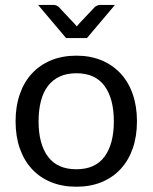

<svg xmlns="http://www.w3.org/2000/svg" viewBox="-20 -736 607 764"><path d="M284 -514.5Q339.5 -514.5 384 -496Q428.5 -477.5 460 -443.5Q491.5 -409.5 508.2 -361.2Q525 -313 525 -253.5Q525 -193.5 508.2 -145.5Q491.5 -97.5 460 -63.5Q428.5 -29.5 384 -11.2Q339.5 7 284 7Q228 7 183.2 -11.2Q138.5 -29.5 107 -63.5Q75.5 -97.5 58.8 -145.5Q42 -193.5 42 -253.5Q42 -313 58.8 -361.2Q75.5 -409.5 107 -443.5Q138.5 -477.5 183.2 -496Q228 -514.5 284 -514.5ZM284 -62.5Q359 -62.5 396 -112.8Q433 -163 433 -253Q433 -343.5 396 -394Q359 -444.5 284 -444.5Q246 -444.5 217.8 -431.5Q189.5 -418.5 170.8 -394Q152 -369.5 142.8 -333.8Q133.5 -298 133.5 -253Q133.5 -163 170.8 -112.8Q208 -62.5 284 -62.5ZM437.5 -716.5 326 -584.5H243L131.5 -716.5H193Q199 -716.5 204.5 -714Q210 -711.5 213 -709L277 -641Q279.5 -638.5 281.2 -636Q283 -633.5 285.5 -631Q288 -633.5 289.8 -636Q291.5 -638.5 294 -641L358 -709Q361.5 -711.5 367 -714Q372.5 -716.5 378 -716.5Z"/></svg>

Font: Lato 2
Style: Regular
Weight: 400
Designer: Lukasz Dziedzic with Adam Twardoch and Botio Nikoltchev
Foundry: tyPoland Lukasz Dziedzic
Version: Version 2.015; 2015-08-06; http://www.latofonts.com/